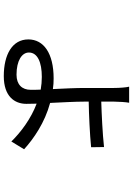

<svg xmlns="http://www.w3.org/2000/svg" viewBox="140 -800 719 1040"><g transform="rotate(90 500.0 -280.5)"><path d="M467 -87C467 -40 439 -10 385 -10C309 -10 265 -39 265 -77C265 -124 318 -147 397 -147C420 -147 443 -145 466 -141C467 -120 467 -102 467 -87ZM531 -401C598 -402 709 -407 778 -414L777 -484C706 -476 597 -471 531 -469V-539C531 -565 534 -605 537 -620H450C454 -606 457 -567 457 -538V-380C457 -332 460 -267 463 -207C444 -210 425 -211 405 -211C269 -211 194 -157 194 -74C194 13 276 59 393 59C502 59 543 1 543 -63C543 -78 542 -97 542 -119C624 -88 696 -34 747 18L789 -51C732 -103 645 -163 538 -192C535 -257 531 -328 531 -375Z"/></g></svg>

Font: Noto Sans Mono CJK JP Regular
Style: Regular
Weight: 400
Designer: Ryoko NISHIZUKA (kana & ideographs); Paul D. Hunt (Latin, Greek & Cyrillic); Wenlong ZHANG (bopomofo); Sandoll Communica
Foundry: Adobe Systems Incorporated
Version: Version 1.004;PS 1.004;hotconv 1.0.82;makeotf.lib2.5.63406